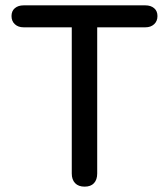

<svg xmlns="http://www.w3.org/2000/svg" viewBox="-20 -690 622 717"><path d="M248 -42V-588H68Q48 -588 35.5 -599.5Q23 -611 23 -630Q23 -649 35.5 -659.5Q48 -670 68 -670H523Q543 -670 555.5 -659.5Q568 -649 568 -630Q568 -611 555.5 -599.5Q543 -588 523 -588H343V-42Q343 -19 331 -6Q319 7 296 7Q273 7 260.5 -6Q248 -19 248 -42Z"/></svg>

Font: SN Pro
Style: Regular
Weight: 400
Designer: Tobias Whetton
Foundry: Supernotes
Version: Version 1.003